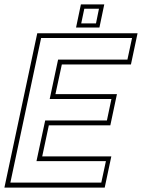

<svg xmlns="http://www.w3.org/2000/svg" viewBox="-37 -851 644 871"><path d="M-17 0 132 -700H587L557 -558.5H243.5L214.5 -424H493.5L463.5 -282.5H184.5L154.5 -141.5H468L438 0ZM10 -22.5H422.5L443.5 -120H128.5L168 -304.5H448L468.5 -402H188.5L226.5 -580.5H541L562 -678.5H149.5ZM308 -726 330 -831H436L414 -726ZM331.5 -745H398.5L412 -811.5H345.5Z"/></svg>

Font: Tourney ExtraLight
Style: Italic
Weight: 250
Italic angle: -12°
Version: Version 1.015